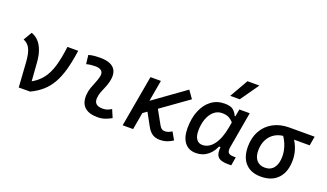

<svg xmlns="http://www.w3.org/2000/svg" viewBox="-74 -1300 3095 1815"><g transform="rotate(20 1473.0 -392.5)"><path d="M158.2 0.5 141.6 -249Q135.7 -335.4 113.5 -380.1Q91.3 -424.8 46.4 -441.9L96.7 -527.3Q139.6 -512.2 169.4 -479.5Q199.2 -446.8 216.8 -397.5Q234.4 -348.1 239.3 -283.2L257.3 -38.6ZM272.5 0 158.2 0.5 246.1 -92.3Q313 -128.4 354.7 -182.1Q396.5 -235.8 420.9 -317.4Q445.3 -398.9 459.5 -517.6H567.9Q552.2 -405.3 529.1 -321.8Q505.9 -238.3 471.4 -178Q437 -117.7 388.2 -74.7Q339.4 -31.7 272.5 0Z M1057.6 -109.9 1091.3 -31.2Q1061.5 -14.2 1028.3 -2.2Q995.1 9.8 952.1 9.8Q863.8 9.8 820.8 -31.7Q777.8 -73.2 782.7 -153.3Q785.2 -189.9 797.1 -224.6Q809.1 -259.3 823 -292Q836.9 -324.7 844.2 -355Q854.5 -395 835.7 -415.5Q816.9 -436 770.5 -436Q724.1 -436 681.2 -424.8L670.9 -513.7Q699.7 -522 728.5 -524.7Q757.3 -527.3 786.1 -527.3Q887.2 -527.3 928.2 -481.2Q969.2 -435.1 947.3 -345.2Q939 -310.5 925.5 -280.5Q912.1 -250.5 900.9 -221.2Q889.6 -191.9 887.2 -157.7Q881.8 -83 971.2 -83Q995.6 -83 1013.9 -89.1Q1032.2 -95.2 1057.6 -109.9Z M1297.4 -142.1 1255.4 -227.1 1680.2 -532.2 1734.9 -454.6ZM1203.6 0 1294.9 -517.6H1399.9L1308.6 0ZM1580.1 9.8Q1535.6 9.8 1504.4 -10.3Q1473.1 -30.3 1447.3 -77.6L1362.8 -232.4L1460.4 -265.1L1540.5 -121.1Q1551.8 -100.6 1564.5 -91.8Q1577.1 -83 1594.2 -83Q1612.3 -83 1628.9 -88.6Q1645.5 -94.2 1666 -106.9L1709.5 -31.2Q1675.3 -9.3 1645.3 0.2Q1615.2 9.8 1580.1 9.8Z M2048.8 -429.7Q2002.4 -429.7 1967.3 -399.2Q1932.1 -368.7 1912.6 -315.9Q1893.1 -263.2 1893.1 -196.3Q1893.1 -141.6 1914.3 -112.1Q1935.5 -82.5 1973.6 -82.5Q2039.1 -82.5 2086.7 -146.2Q2134.3 -210 2154.8 -325.7L2189 -517.6H2293.5L2230 -154.8Q2223.1 -115.7 2236.1 -98.1Q2249 -80.6 2292 -80.6H2312L2297.4 4.9H2262.7Q2187.5 4.9 2161.1 -26.6Q2134.8 -58.1 2144 -135.3L2172.4 -122.6H2115.7L2139.2 -150.9Q2114.3 -74.2 2062.7 -32Q2011.2 10.3 1941.9 10.3Q1868.7 10.3 1828.6 -40.8Q1788.6 -91.8 1788.6 -184.1Q1788.6 -285.6 1820.1 -361.8Q1851.6 -438 1908.2 -480.2Q1964.8 -522.5 2040.5 -522.5Q2101.1 -522.5 2127.4 -500.7Q2153.8 -479 2168.9 -444.3H2179.7L2188 -340.8Q2180.7 -354.5 2165.5 -375.5Q2150.4 -396.5 2122.6 -413.1Q2094.7 -429.7 2048.8 -429.7ZM2064 -609.4 2169.9 -794.9H2290L2159.7 -609.4Z M2595.2 9.8Q2495.1 9.8 2439.9 -49.3Q2384.8 -108.4 2384.8 -215.8Q2384.8 -307.1 2423.1 -375.2Q2461.4 -443.4 2530.5 -481.2Q2599.6 -519 2691.9 -519H2945.8L2929.7 -426.3H2691.9Q2630.9 -426.3 2585.2 -399.9Q2539.6 -373.5 2514.4 -325.7Q2489.3 -277.8 2489.3 -213.9Q2489.3 -151.9 2519 -117.4Q2548.8 -83 2602.5 -83Q2660.2 -83 2691.7 -124Q2723.1 -165 2723.1 -240.2Q2723.1 -284.2 2707.5 -334.7Q2691.9 -385.3 2656.7 -434.6H2767.1Q2797.9 -388.2 2812.7 -338.9Q2827.6 -289.6 2827.6 -240.2Q2827.6 -121.1 2766.8 -55.7Q2706.1 9.8 2595.2 9.8Z"/></g></svg>

Font: Cascadia Code
Style: Italic
Weight: 400
Italic angle: -10°
Designer: Aaron Bell
Foundry: Saja Typeworks
Version: Version 2407.024